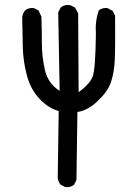

<svg xmlns="http://www.w3.org/2000/svg" viewBox="-20 -769 540 781"><path d="M246.1 -7.8 226.6 -17.6Q216.8 -29.3 214.8 -44.9L218.8 -317.4Q175.8 -329.1 139.6 -368.2Q103.5 -407.2 88.9 -463.9Q74.2 -520.5 72.8 -575.7Q71.3 -630.9 70.3 -699.2Q72.3 -714.8 82 -726.6Q95.7 -738.3 117.2 -736.3L136.7 -726.6L148.4 -701.2Q150.4 -636.7 150.4 -588.4Q150.4 -540 162.6 -484.9Q174.8 -429.7 222.7 -399.4L216.8 -718.8L226.6 -738.3Q242.2 -752 265.6 -748L285.2 -738.3L297.9 -714.8L299.8 -393.6Q346.7 -428.7 357.4 -459Q368.2 -489.3 370.1 -630.9Q366.2 -681.6 381.8 -726.6Q395.5 -738.3 417 -736.3L438.5 -724.6L448.2 -705.1Q449.2 -574.2 446.8 -523.9Q444.3 -473.6 431.6 -435.5Q418.9 -397.5 377.9 -358.4Q336.9 -319.3 294.9 -313.5L291 -37.1L281.2 -17.6Q267.6 -5.9 246.1 -7.8Z"/></svg>

Font: JasonHandwriting4
Style: Regular
Weight: 400
Version: Version 1.01.21